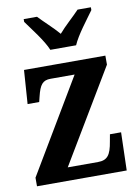

<svg xmlns="http://www.w3.org/2000/svg" viewBox="-86 -823 633 881"><g transform="rotate(-10 230.5 -383.0)"><path d="M183 -606H303C322 -651 373 -715 400 -753V-766H338C314 -740 269 -701 243 -670C217 -701 173 -740 149 -766H87V-753C114 -715 165 -651 183 -606ZM14 0H432L437 -177H385L379 -144C369 -83 353 -61 309 -61H168L427 -494V-536H48L37 -379H91L97 -403C110 -457 124 -475 161 -475H273L14 -40Z"/></g></svg>

Font: Noto Serif Tamil Condensed
Style: Bold
Weight: 700
Width: 3
Designer: Indian Type Foundry, Tom Grace, and the Monotype Design Team
Foundry: Monotype Imaging Inc.
Version: Version 2.004